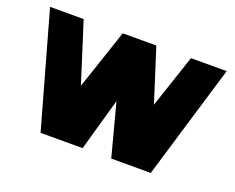

<svg xmlns="http://www.w3.org/2000/svg" viewBox="-92 -698 1045 854"><g transform="rotate(20 430.5 -270.5)"><path d="M165 0 13 -541H172L262 -258L357 -541H516L596 -290L680 -541H849L687 -2L688 0H498L499 -2L434 -248L364 0Z"/></g></svg>

Font: Afrihost Sans Black
Style: Regular
Weight: 900
Foundry: https://www.afrihost.com
Version: Version 1.000